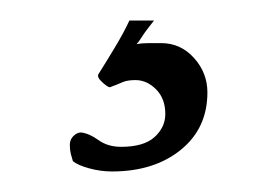

<svg xmlns="http://www.w3.org/2000/svg" viewBox="-20 -17 271 187"><path d="M113 26Q118 25 125 25Q132 25 137 25Q156 25 169 39.5Q182 54 182 73Q182 108 156 129Q130 150 89 150Q78 150 67 147Q56 144 51 140Q50 137 49 133Q48 129 48 124Q48 119 51.5 115.5Q55 112 59 112Q67 113 76 119.5Q85 126 98 126Q120 126 130.5 116.5Q141 107 141 94Q141 79 132 70Q123 61 112 61Q104 61 99.5 63Q95 65 87 68Q85 68 79.5 63Q74 58 76 55Q83 44 92 29Q101 14 106 3H130Q126 8 123 12Q120 16 117.5 20Q115 24 113 26Z"/></svg>

Font: Vermiglione Medium
Style: Regular
Weight: 500
Version: Version 1.000